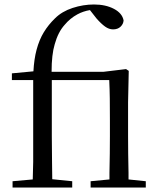

<svg xmlns="http://www.w3.org/2000/svg" viewBox="-20 -836 712 856"><path d="M36 0V-28L126 -36Q127 -75 128 -114Q128 -172 128 -229V-479H33V-509L129 -518Q132 -573 143 -614Q155 -659 175.5 -692.5Q196 -726 225 -754Q256 -785 303.5 -800.5Q351 -816 399 -816Q451 -816 488 -796.5Q525 -777 531 -745Q530 -729 517.5 -717Q505 -705 484 -705Q466 -705 448.5 -717.5Q431 -730 410 -754L381 -791Q351 -786 325 -772Q292 -754 268 -725Q239 -693 224 -639Q210 -593 210 -516H442L542 -528L554 -520L551 -380V-229Q551 -195 551.5 -150.5Q552 -106 553 -65Q553 -49 553 -36L630 -28V0H384V-28L468 -36Q468 -50 468 -65Q469 -106 469.5 -150.5Q470 -195 470 -229V-298Q470 -354 469.5 -396.5Q469 -439 467 -479H211V-229Q211 -172 212 -114Q212 -75 213 -37L302 -28V0Z"/></svg>

Font: Early Summer Mincho
Style: Regular
Weight: 400
Designer: GuiWonder
Version: Version 1.002